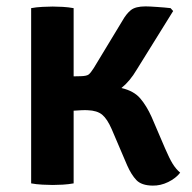

<svg xmlns="http://www.w3.org/2000/svg" viewBox="-20 -574 602 601"><path d="M544 -33.5Q530.5 -16 506.5 -4.2Q482.5 7.5 457.5 7Q423 6.5 407 -10.2Q391 -27 378 -56.5L329.5 -170Q315.5 -202 299.8 -215Q284 -228 254.5 -229Q247.5 -229.5 235.5 -229Q223.5 -228.5 210.5 -227.5V0Q194 3 176.5 4Q159 5 145 5Q133 5 113 4Q93 3 77.5 0V-548.5Q93 -551.5 113 -552.5Q133 -553.5 145 -553.5Q159 -553.5 176.5 -552.5Q194 -551.5 210.5 -548.5V-335L233 -335.5Q251.5 -336 257.8 -341Q264 -346 273.5 -361L362.5 -508Q375 -530.5 389.5 -542.2Q404 -554 435.5 -554Q447 -554 472.2 -552.2Q497.5 -550.5 514 -548.5L522 -539.5L408 -356Q386.5 -319.5 360 -298.5Q399 -289.5 419 -266Q439 -242.5 454.5 -208L496.5 -110Q510 -78.5 520.2 -61.8Q530.5 -45 544 -33.5Z"/></svg>

Font: Signika SC SemiBold
Style: Regular
Weight: 600
Designer: Anna Giedryś
Foundry: Anna Giedryś
Version: Version 2.000; ttfautohint (v1.8.3) -l 8 -r 50 -G 200 -x 9 -